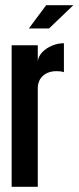

<svg xmlns="http://www.w3.org/2000/svg" viewBox="-20 -722 304 742"><path d="M25 0V-547H126V-486Q129 -506 144.5 -521.5Q160 -537 182.2 -546Q204.5 -555 227 -555V-443Q220.5 -445.5 213.2 -446.2Q206 -447 199 -447Q166 -447 146 -429Q126 -411 126 -380V0ZM91.5 -612 158.5 -702H263.5L169.5 -612Z"/></svg>

Font: League Gothic
Style: Regular
Weight: 400
Designer: The League of Moveable Type
Version: Version 2.001